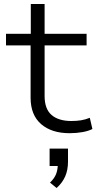

<svg xmlns="http://www.w3.org/2000/svg" viewBox="-20 -658 482 960"><path d="M328 8Q238 8 185.5 -37.5Q133 -83 133 -169V-431H10V-489H134V-638H203V-489H413V-431H203V-178Q203 -113 238 -83Q273 -53 337 -53Q363 -53 385 -56.5Q407 -60 429 -69L442 -13Q423 -3 392.5 2.5Q362 8 328 8ZM263 282 230 255Q252 234 260.5 212Q269 190 269 162L285 172H228V85H320V150Q320 192 306 224Q292 256 263 282Z"/></svg>

Font: Nunito Sans 10pt Expanded Light
Style: Regular
Weight: 300
Width: 7
Designer: Vernon Adams
Foundry: Vernon Adams
Version: Version 3.101;gftools[0.9.27]